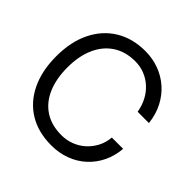

<svg xmlns="http://www.w3.org/2000/svg" viewBox="-190 -894 1069 1069"><g transform="rotate(45 345.0 -359.0)"><path d="M362.3 11.7Q259.8 11.7 185.5 -33.4Q111.3 -78.6 71.3 -162.1Q31.2 -245.6 31.2 -359.4Q31.2 -473.6 72.3 -556.9Q113.3 -640.1 187.7 -685.3Q262.2 -730.5 362.3 -730.5Q418.9 -730.5 469.7 -711.9Q520.5 -693.4 560.5 -658.2Q600.6 -623 626.5 -573.2Q652.3 -523.4 659.2 -460.9H570.3Q563 -503.9 544.4 -538.8Q525.9 -573.7 498 -598.6Q470.2 -623.5 435.8 -637Q401.4 -650.4 362.3 -650.4Q286.1 -650.4 231.7 -614.7Q177.2 -579.1 148.2 -513.7Q119.1 -448.2 119.1 -359.4Q119.1 -270.5 147.2 -205.1Q175.3 -139.6 229.5 -104Q283.7 -68.4 362.3 -68.4Q402.8 -68.4 438.7 -82.3Q474.6 -96.2 502.9 -121.8Q531.2 -147.5 549.1 -182.1Q566.9 -216.8 570.3 -257.8H659.2Q654.3 -198.7 630.6 -149.4Q606.9 -100.1 567.6 -64Q528.3 -27.8 476.1 -8.1Q423.8 11.7 362.3 11.7Z"/></g></svg>

Font: Inter Display V
Style: Regular
Weight: 400
Designer: Rasmus Andersson
Foundry: rsms
Version: Version 3.015;git-src